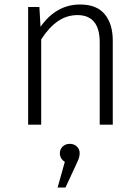

<svg xmlns="http://www.w3.org/2000/svg" viewBox="-20 -554 621 853"><path d="M481 0H423V-366Q423 -486 325 -487Q277 -487 237.5 -460Q198 -433 163 -379V0H105V-523H155L160 -435Q230 -534 336 -534Q410 -534 445.5 -490.5Q481 -447 481 -374ZM271 279H236L268 165Q246 151 246 127Q246 109 258.5 97Q271 85 290 85Q309 85 321.5 97Q334 109 334 127Q334 139 329 153Q328 157 271 279Z"/></svg>

Font: Trujillo Light
Style: Regular
Weight: 300
Designer: Fira Sans original fonts by bBox Type GmbH, Carrois Corporate GbR, & Edenspiekermann AG / Changes by Cristiano Sobral
Foundry: Fira Sans original fonts by bBox Type GmbH, Carrois Corporate GbR, & Edenspiekermann AG / Changes by Cristiano Sobral
Version: Version 4.301;July 28, 2020;FontCreator 13.0.0.2655 64-bit